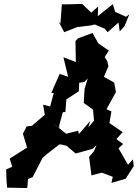

<svg xmlns="http://www.w3.org/2000/svg" viewBox="-20 -913 697 972"><path d="M455 -146 431 -119 443 -25 495 -39 551 -18 544 13 616 -8 657 -72 653 -106 628 -79 580 -162 603 -184 569 -209 601 -244 534 -290 544 -349 519 -360 567 -447 558 -495 506 -524 529 -578 523 -603 510 -624 531 -657 478 -693 446 -750 448 -746 375 -719 362 -705 364 -599 301 -623 325 -524 282 -539 240 -443 252 -442 234 -374 198 -383 207 -332 141 -276 115 -273 96 -236 117 -166 29 -110 42 -69 11 -55 13 -1 16 37 118 39 122 -7 145 -16 195 -113 216 -132 281 -182 292 -181 317 -175 363 -136 450 -160 469 -180ZM280 -265V-279L298 -345L311 -346L316 -410L379 -451L381 -494L407 -498L424 -516L408 -462L404 -392L451 -358L456 -302L427 -268L437 -301L380 -235L375 -251L315 -236L248 -289ZM610 -780 635 -841 618 -828 563 -853 551 -892 475 -831 477 -880 442 -849 396 -893 313 -891H293L286 -793L276 -805L305 -750L371 -776L439 -784L460 -789L510 -768L525 -750L580 -799L586 -754Z"/></svg>

Font: Asimov Aggro
Style: CondIt
Weight: 500
Designer: Google
Version: Version 2.000980; 2014